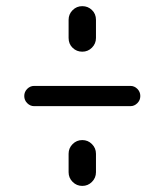

<svg xmlns="http://www.w3.org/2000/svg" viewBox="-20 -610 540 630"><path d="M205.1 -44.9V-105.5Q205.1 -124 218.3 -137.2Q231.4 -150.4 250 -150.4Q268.6 -150.4 281.7 -137.2Q294.9 -124 294.9 -105.5V-44.9Q294.9 -26.4 281.7 -13.2Q268.6 0 250 0Q231.4 0 218.3 -13.2Q205.1 -26.4 205.1 -44.9ZM205.1 -544.9Q205.1 -563.5 218.3 -576.7Q231.4 -589.8 250 -589.8Q268.6 -589.8 281.7 -577.1Q294.9 -564.5 294.9 -544.9V-485.4Q294.9 -466.8 281.7 -453.6Q268.6 -440.4 250 -440.4Q231.4 -440.4 218.3 -453.1Q205.1 -465.8 205.1 -485.4ZM91.8 -261.7Q79.1 -261.7 69.3 -271.5Q59.6 -281.2 59.6 -294.9Q59.6 -308.6 69.3 -318.4Q79.1 -328.1 91.8 -328.1H408.2Q420.9 -328.1 430.7 -318.4Q440.4 -308.6 440.4 -294.9Q440.4 -281.2 430.7 -271.5Q420.9 -261.7 408.2 -261.7Z"/></svg>

Font: Rounded-X Mgen+ 1mn regular
Style: Regular
Weight: 400
Designer: [Source Han Sans]
Ryoko NISHIZUKA  (kana & ideographs); Paul D. Hunt (Latin, Greek & Cyrillic); Wenlong ZHANG  (bopomofo
Version: Version 1.059.20150602